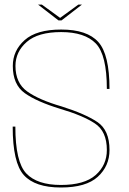

<svg xmlns="http://www.w3.org/2000/svg" viewBox="-20 -808 557 832"><path d="M233.5 -719.5H246.5L335 -788H319.5L240.5 -730.5L161.5 -788H145ZM244 4.5Q353 4.5 403.8 -42Q454.5 -88.5 454.5 -158Q454.5 -244 402 -279.2Q349.5 -314.5 246.5 -347Q149.5 -375 98.2 -411.5Q47 -448 47 -522.5Q47 -583.5 95.8 -626.2Q144.5 -669 245 -669Q347 -669 395 -619.8Q443 -570.5 443 -422.5H454.5Q454.5 -572 406 -626Q357.5 -680 245 -680Q138 -680 86.8 -634.2Q35.5 -588.5 35.5 -522.5Q35.5 -441.5 87.2 -404.5Q139 -367.5 240.5 -336.5Q339 -307.5 391 -273.2Q443 -239 443 -158Q443 -92.5 394.5 -49.5Q346 -6.5 244 -6.5Q141 -6.5 93.8 -56.5Q46.5 -106.5 46.5 -259.5H35Q35 -102.5 83.5 -49Q132 4.5 244 4.5Z"/></svg>

Font: Anybody Thin Thin
Style: Regular
Weight: 250
Version: Version 1.113;gftools[0.9.25]